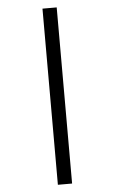

<svg xmlns="http://www.w3.org/2000/svg" viewBox="-63 -865 626 1049"><g transform="rotate(-5 250.0 -340.0)"><path d="M211 143V-823H289V143Z"/></g></svg>

Font: Iosevka Curly Slab
Style: Regular
Weight: 400
Monospace: yes
Designer: Belleve Invis
Foundry: Belleve Invis
Version: Version 22.1.2; ttfautohint (v1.8.4)